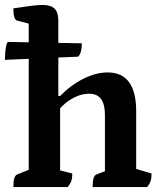

<svg xmlns="http://www.w3.org/2000/svg" viewBox="-24 -754 659 774"><path d="M29.8 0Q29.8 -45.5 45.8 -50.9L102.8 -73.9L91.8 -56.9V-671.3L103.4 -655.8L45.3 -670.9Q29.8 -674.8 29.8 -720.3Q77.3 -727.6 103.8 -730.8Q130.3 -734 147.2 -734Q180.9 -734 196 -719.2Q211.1 -704.4 211.1 -671.3V-358.3L203.8 -367H218.3Q261.4 -411.2 312.5 -436.6Q363.6 -462 409.9 -462Q525 -462 525 -305.5V-61.9L514 -76.3L587 -54.6Q587 -36.4 583.3 -24.6Q579.6 -12.9 569.2 0H349.3Q349.3 -45.5 365.3 -50.9L409 -67.2L399 -50.2V-291.3Q399 -376.2 335.6 -376.2Q310.3 -376.2 286.5 -366.1Q262.8 -356 244.4 -341.6Q226 -327.2 215.3 -314.3L218.3 -326.5V-55.7L206.3 -70.1L267.5 -54.6Q267.5 -36.4 263.5 -24.6Q259.6 -12.9 248.6 0ZM-4.2 -512.7Q-4.2 -523.6 -3.2 -537.9Q-2.2 -552.2 0.1 -565.5Q2.3 -578.8 7.6 -585.1L306.1 -579.3Q306.1 -560.3 301.7 -545.1Q297.3 -529.9 290.4 -525.5Z"/></svg>

Font: Pitagon Serif
Style: Regular
Weight: 400
Designer: Travis Tran
Foundry: Pitagon
Version: Version 1.000;gftools[0.9.26]